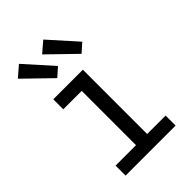

<svg xmlns="http://www.w3.org/2000/svg" viewBox="-225 -857 950 950"><g transform="rotate(-45 250.0 -382.0)"><path d="M75 0V-70H218V-450H89V-520H296V-70H425V0ZM347 -580 207 -716 263 -764 392 -620ZM177 -580 37 -716 93 -764 222 -620Z"/></g></svg>

Font: Iosevka srxl
Style: Regular
Weight: 400
Monospace: yes
Designer: Belleve Invis
Foundry: Belleve Invis
Version: Version 33.0.1; ttfautohint (v1.8.3)